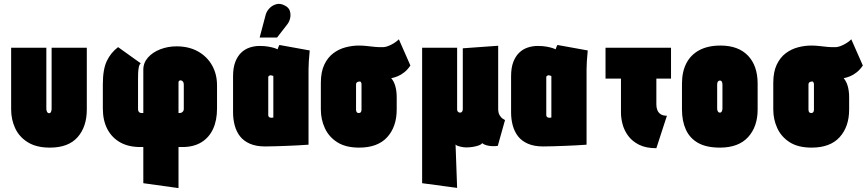

<svg xmlns="http://www.w3.org/2000/svg" viewBox="-20 -745 4436 982"><path d="M424 -185V-501H244V-190Q244 -183 242.5 -177.5Q241 -172 238.5 -169Q236 -166 231 -166Q226 -166 223 -169.5Q220 -173 218.5 -178.5Q217 -184 217 -190V-501H37V-185Q37 -134 57.5 -89.5Q78 -45 122 -17.5Q166 10 235 10Q330 10 377 -43.5Q424 -97 424 -185Z M506 -314V-190Q506 -129 529 -85Q552 -41 594.5 -17Q637 7 697 7H713V192L893 217V7H913Q970 7 1009.5 -17Q1049 -41 1069.5 -85Q1090 -129 1090 -190V-308Q1090 -366 1064.5 -411Q1039 -456 992.5 -482Q946 -508 883 -508Q839 -508 800 -493Q761 -478 737 -451Q713 -424 713 -389V-167H703Q699 -167 695 -169Q691 -171 688.5 -175.5Q686 -180 686 -187V-342Q686 -354 686.5 -370.5Q687 -387 690 -401.5Q693 -416 700 -421L584 -504Q547 -476 526.5 -433.5Q506 -391 506 -314ZM899 -167H893V-323Q893 -326 894 -328.5Q895 -331 897.5 -332.5Q900 -334 903 -334Q908 -334 911.5 -331.5Q915 -329 917 -325.5Q919 -322 919.5 -318Q920 -314 920 -310V-187Q920 -181 917 -176.5Q914 -172 909.5 -169.5Q905 -167 899 -167Z M1564 -487 1409 -515Q1405 -508 1402.5 -500.5Q1400 -493 1400 -493Q1397 -495 1384.5 -499Q1372 -503 1353 -506.5Q1334 -510 1308 -510Q1282 -510 1257.5 -502Q1233 -494 1214 -476Q1195 -458 1183.5 -428.5Q1172 -399 1172 -355V-170Q1172 -135 1180.5 -103.5Q1189 -72 1207.5 -48Q1226 -24 1258 -10Q1290 4 1336 4Q1359 4 1388 3Q1417 2 1447 1Q1477 0 1502.5 -1.5Q1528 -3 1543 -4Q1558 -5 1558 -5V-390Q1558 -407 1559.5 -431.5Q1561 -456 1564 -487ZM1352 -156V-350Q1352 -353 1353.5 -355Q1355 -357 1357 -358Q1359 -359 1361.5 -359.5Q1364 -360 1365 -360Q1366 -360 1367.5 -359.5Q1369 -359 1371 -358.5Q1373 -358 1375 -357.5Q1377 -357 1378 -356V-144Q1377 -144 1375 -143.5Q1373 -143 1371.5 -143Q1370 -143 1368.5 -143Q1367 -143 1365 -143Q1362 -143 1359 -144.5Q1356 -146 1354 -149Q1352 -152 1352 -156ZM1449 -620Q1460 -634 1464 -652.5Q1468 -671 1462.5 -689Q1457 -707 1436 -717Q1414 -729 1393.5 -723.5Q1373 -718 1358.5 -703Q1344 -688 1339 -670L1308 -553H1397Z M2079 -410 2020 -544Q2004 -528 1981 -516.5Q1958 -505 1942 -504Q1921 -503 1899.5 -505Q1878 -507 1857.5 -509.5Q1837 -512 1815 -512Q1782 -512 1747.5 -503Q1713 -494 1684.5 -472.5Q1656 -451 1638.5 -414Q1621 -377 1621 -321V-185Q1621 -134 1641.5 -89.5Q1662 -45 1705 -17.5Q1748 10 1817 10Q1912 10 1960.5 -43.5Q2009 -97 2009 -185V-247Q2009 -279 2002 -304Q1995 -329 1981 -345Q1997 -348 2014 -355Q2031 -362 2048 -375.5Q2065 -389 2079 -410ZM1829 -311V-183Q1829 -179 1827.5 -175Q1826 -171 1823 -169Q1820 -167 1815 -167Q1810 -167 1807 -169Q1804 -171 1802.5 -175Q1801 -179 1801 -183V-312Q1801 -317 1802.5 -320Q1804 -323 1806.5 -324.5Q1809 -326 1812 -327Q1815 -328 1818 -328Q1819 -328 1820 -328Q1821 -328 1822 -328Q1823 -328 1824 -327Q1825 -326 1826 -324.5Q1827 -323 1827.5 -321.5Q1828 -320 1828.5 -318.5Q1829 -317 1829 -315Q1829 -313 1829 -311Z M2528 -188V-511L2347 -498V-188Q2347 -183 2345.5 -178.5Q2344 -174 2341 -171.5Q2338 -169 2333 -169Q2329 -169 2325.5 -171Q2322 -173 2320 -176.5Q2318 -180 2318 -186V-501H2139V192L2318 216L2310 -6Q2313 -2 2319.5 0.5Q2326 3 2334.5 5Q2343 7 2350.5 8Q2358 9 2364 9Q2383 9 2400 6Q2417 3 2429.5 -1.5Q2442 -6 2446 -13Q2454 -6 2468 -2Q2482 2 2498 2.5Q2514 3 2526 1L2563 -131Q2561 -132 2552 -137.5Q2543 -143 2535.5 -155.5Q2528 -168 2528 -188Z M2986 -487 2831 -515Q2827 -508 2824.5 -500.5Q2822 -493 2822 -493Q2819 -495 2806.5 -499Q2794 -503 2775 -506.5Q2756 -510 2730 -510Q2704 -510 2679.5 -502Q2655 -494 2636 -476Q2617 -458 2605.5 -428.5Q2594 -399 2594 -355V-170Q2594 -135 2602.5 -103.5Q2611 -72 2629.5 -48Q2648 -24 2680 -10Q2712 4 2758 4Q2781 4 2810 3Q2839 2 2869 1Q2899 0 2924.5 -1.5Q2950 -3 2965 -4Q2980 -5 2980 -5V-390Q2980 -407 2981.5 -431.5Q2983 -456 2986 -487ZM2774 -156V-350Q2774 -353 2775.5 -355Q2777 -357 2779 -358Q2781 -359 2783.5 -359.5Q2786 -360 2787 -360Q2788 -360 2789.5 -359.5Q2791 -359 2793 -358.5Q2795 -358 2797 -357.5Q2799 -357 2800 -356V-144Q2799 -144 2797 -143.5Q2795 -143 2793.5 -143Q2792 -143 2790.5 -143Q2789 -143 2787 -143Q2784 -143 2781 -144.5Q2778 -146 2776 -149Q2774 -152 2774 -156Z M3337 -210V-343H3412V-501H3077V-343H3156V-169Q3156 -140 3164.5 -108.5Q3173 -77 3193.5 -49.5Q3214 -22 3249 -4.5Q3284 13 3337 13L3391 -153Q3371 -153 3359 -161Q3347 -169 3342 -182Q3337 -195 3337 -210Z M3855 -185V-317Q3855 -409 3805.5 -460.5Q3756 -512 3665 -512Q3601 -512 3557 -488.5Q3513 -465 3490.5 -421.5Q3468 -378 3468 -317V-185Q3468 -126 3488 -82Q3508 -38 3550.5 -14Q3593 10 3662 10Q3757 10 3806 -43.5Q3855 -97 3855 -185ZM3675 -311V-191Q3675 -185 3673.5 -180Q3672 -175 3669.5 -172Q3667 -169 3662 -169Q3657 -169 3654 -172Q3651 -175 3649.5 -180Q3648 -185 3648 -191V-311Q3648 -318 3649.5 -323Q3651 -328 3654.5 -330.5Q3658 -333 3662 -333Q3667 -333 3669.5 -330.5Q3672 -328 3673.5 -323Q3675 -318 3675 -311Z M4393 -410 4334 -544Q4318 -528 4295 -516.5Q4272 -505 4256 -504Q4235 -503 4213.5 -505Q4192 -507 4171.5 -509.5Q4151 -512 4129 -512Q4096 -512 4061.5 -503Q4027 -494 3998.5 -472.5Q3970 -451 3952.5 -414Q3935 -377 3935 -321V-185Q3935 -134 3955.5 -89.5Q3976 -45 4019 -17.5Q4062 10 4131 10Q4226 10 4274.5 -43.5Q4323 -97 4323 -185V-247Q4323 -279 4316 -304Q4309 -329 4295 -345Q4311 -348 4328 -355Q4345 -362 4362 -375.5Q4379 -389 4393 -410ZM4143 -311V-183Q4143 -179 4141.5 -175Q4140 -171 4137 -169Q4134 -167 4129 -167Q4124 -167 4121 -169Q4118 -171 4116.5 -175Q4115 -179 4115 -183V-312Q4115 -317 4116.5 -320Q4118 -323 4120.5 -324.5Q4123 -326 4126 -327Q4129 -328 4132 -328Q4133 -328 4134 -328Q4135 -328 4136 -328Q4137 -328 4138 -327Q4139 -326 4140 -324.5Q4141 -323 4141.5 -321.5Q4142 -320 4142.5 -318.5Q4143 -317 4143 -315Q4143 -313 4143 -311Z"/></svg>

Font: Advent Pro Black
Style: Regular
Weight: 900
Version: Version 3.000